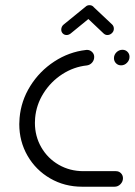

<svg xmlns="http://www.w3.org/2000/svg" viewBox="-20 -707 510 727"><path d="M53 -237Q53 -248.5 54.1 -260Q59.6 -325.2 94.8 -381.5Q130 -437.8 185.6 -474.1Q241.1 -510.4 305.6 -517.8L309.3 -518.1Q320.4 -518.1 328.5 -510.4Q336.7 -502.6 336.7 -491.5Q336.7 -479.3 328.9 -470.2Q321.1 -461.1 309.3 -459.3Q259.3 -454.1 215.9 -426.1Q172.6 -398.1 145 -354.4Q117.4 -310.7 113 -260Q112.2 -247.4 112.2 -241.9Q112.2 -191.1 136.3 -149.3Q160.4 -107.4 202.4 -83.1Q244.4 -58.9 295.9 -58.9H418.9Q430.4 -58.9 438 -51.1Q445.6 -43.3 445.6 -32.2Q445.6 -19.3 436.1 -9.6Q426.7 0 413.7 0H291.1Q224.4 0 170 -31.5Q115.6 -63 84.3 -117.2Q53 -171.5 53 -237ZM411.5 -486.7Q411.5 -499.6 421.1 -509.1Q430.7 -518.5 443.7 -518.5Q455.2 -518.5 462.8 -510.7Q470.4 -503 470.4 -491.9Q470.4 -478.9 460.9 -469.3Q451.5 -459.6 438.5 -459.6Q427 -459.6 419.3 -467.4Q411.5 -475.2 411.5 -486.7ZM318.9 -687.4Q327.8 -687.4 333.7 -681.5Q339.6 -675.6 339.6 -667Q339.6 -661.9 337 -656.5Q334.4 -651.1 330.4 -647.8L247.4 -580Q240 -574.4 232.2 -574.4Q223.3 -574.4 217.6 -580.4Q211.9 -586.3 211.9 -594.8Q211.9 -600.4 214.3 -605.6Q216.7 -610.7 221.1 -614.1L304.4 -681.9Q310 -687.4 318.9 -687.4ZM333.3 -681.5 404.8 -614.1Q411.1 -607.8 411.1 -598.1Q411.1 -588.5 403.7 -581.5Q396.3 -574.4 386.3 -574.4Q378.9 -574.4 372.6 -580L301.9 -647Z"/></svg>

Font: 26F Galaxy Sans Medium
Style: Italic
Weight: 500
Italic angle: -5°
Designer: C₂₉H₂₅N₃O₅
Version: Version 1.200